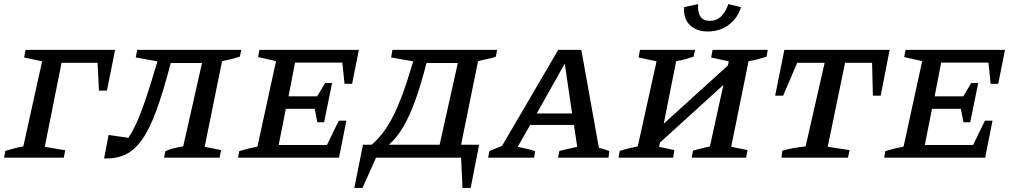

<svg xmlns="http://www.w3.org/2000/svg" viewBox="-24 -771 4969 939"><path d="M539 -527 499 -328H460L453 -464H277L195 -53L295 -36L288 0H-4L2 -33Q26 -40 46.5 -45.5Q67 -51 90 -55L182 -471L94 -490L101 -527Z M485 4 507 -111 604 -97Q637 -146 668 -229Q699 -312 732 -425L746 -471L640 -490L647 -527H1156L1149 -494Q1110 -481 1062 -472L977 -53L1057 -37L1050 0H778L785 -32Q826 -49 872 -55L964 -463H811Q775 -324 741.5 -232.5Q708 -141 671 -88.5Q634 -36 589 -15Q544 6 485 4Z M1140 0 1146 -32Q1169 -39 1191 -44.5Q1213 -50 1235 -54L1326 -472L1238 -492L1245 -527H1731L1698 -361H1661L1650 -465H1419L1387 -300H1527L1566 -365H1600L1561 -173H1528L1515 -239H1374L1339 -62H1575L1633 -181H1670L1634 0Z M1709 148 1751 -63H1793Q1855 -115 1900 -205.5Q1945 -296 1986 -436L1997 -471L1889 -490L1895 -527H2407L2401 -494Q2383 -487 2366.5 -484Q2350 -481 2314 -472L2231 -63H2319L2278 148H2238L2231 0H1815L1749 148ZM2062 -463Q2035 -358 2007.5 -281.5Q1980 -205 1949 -152Q1918 -99 1878 -63H2126L2215 -463Z M2905 -48Q2932 -42 2956 -32L2952 0H2705L2712 -33L2799 -53L2783 -160H2569L2508 -53Q2530 -48 2549.5 -44Q2569 -40 2593 -32L2588 0H2363L2370 -33L2431 -57L2706 -527H2819ZM2601 -216H2774L2738 -460Z M3001 0 3007 -33Q3032 -41 3051 -45.5Q3070 -50 3095 -55L3187 -471L3099 -490L3106 -527H3375L3368 -494Q3350 -488 3329.5 -482Q3309 -476 3283 -472L3222 -166L3536 -451L3540 -471L3454 -490L3461 -527H3731L3725 -494Q3706 -488 3685 -482Q3664 -476 3637 -472L3552 -53L3632 -37L3625 0H3359L3365 -34Q3386 -40 3407 -45.5Q3428 -51 3448 -55L3514 -356L3204 -74L3199 -53L3274 -37L3268 0ZM3438 -617Q3381 -617 3349 -649.5Q3317 -682 3322 -736L3390 -751Q3385 -669 3448 -669Q3510 -669 3538 -751L3600 -736Q3585 -684 3541 -650.5Q3497 -617 3438 -617Z M4327 -527 4283 -303H4245L4241 -464H4109L4024 -53L4131 -37L4123 0H3798L3802 -34Q3831 -42 3858.5 -47Q3886 -52 3916 -55L4009 -464H3875L3806 -303H3767L3812 -527Z M4300 0 4306 -32Q4329 -39 4351 -44.5Q4373 -50 4395 -54L4486 -472L4398 -492L4405 -527H4891L4858 -361H4821L4810 -465H4579L4547 -300H4687L4726 -365H4760L4721 -173H4688L4675 -239H4534L4499 -62H4735L4793 -181H4830L4794 0Z"/></svg>

Font: Piazzolla SC Medium
Style: Italic
Weight: 500
Italic angle: -11.3°
Designer: Juan Pablo del Peral
Foundry: Huerta Tipografica
Version: Version 1.330